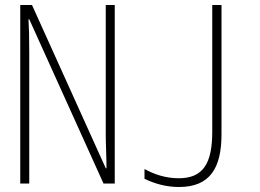

<svg xmlns="http://www.w3.org/2000/svg" viewBox="-20 -734 1040 768"><path d="M61 0H97V-525C97 -585 96 -623 94 -657H97L394 0H439V-714H403V-196C403 -160 406 -101 406 -61H403L108 -714H61ZM696 14C820 14 866 -62 866 -197V-714H829V-207C829 -81 793 -21 695 -21C642 -21 596 -37 558 -58V-19C599 1 645 14 696 14Z"/></svg>

Font: Noto Sans Mono ExtraCondensed ExtraLight
Style: Regular
Weight: 200
Width: 2
Designer: Monotype Design Team
Foundry: Monotype Imaging Inc.
Version: Version 2.014